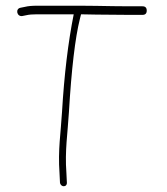

<svg xmlns="http://www.w3.org/2000/svg" viewBox="-20 -660 582 671"><path d="M431.8 -608H477.8C487.8 -608 492.8 -613 492.8 -623C492.8 -633 487.8 -638 477.8 -638H431.8C417.8 -638 398.8 -638.2 374.8 -638.5L316.8 -639.5C297.6 -639.8 279.5 -640 262.4 -640H109C91.6 -640 77.6 -638.7 67 -636L52 -633C32.5 -629.7 38.8 -600.8 58 -604L73 -607C81.6 -609 93.6 -610 109 -610H237.6C218 -511.8 204.4 -398.3 196.8 -269.5C192.5 -195.9 182.1 -136.1 188 -55L189.6 -22C192 -4.2 216.2 -4.7 213.6 -24L212 -57C206.2 -131.9 216.7 -196.9 220.8 -267C229.8 -418.5 242.6 -527.5 259.2 -594L263.2 -610C279.7 -610 297.6 -609.7 316.8 -609Z"/></svg>

Font: MewTooHand
Style: Condensed
Weight: 400
Designer: Mew Too, Robert Jablonski
Version: Version 0.77